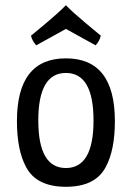

<svg xmlns="http://www.w3.org/2000/svg" viewBox="-20 -702 506 737"><path d="M421 -237Q421 -126 386 -61Q346 15 233 15Q120 15 80 -61Q45 -126 45 -237Q45 -478 233 -478Q421 -478 421 -237ZM127 -239.5Q127 -57 233 -57Q339 -57 339 -239.5Q339 -422 233 -422Q127 -422 127 -239.5ZM347 -528 233 -591Q200 -573 119 -528Q103 -546 99 -565Q117 -580 146 -604Q207 -655 233 -682Q259 -655 304 -617.5Q349 -580 367 -565Q362 -544 347 -528Z"/></svg>

Font: Port Lligat Slab
Style: Regular
Weight: 400
Designer: Dario Muhafara, Eduardo Rodriguez Tunni
Foundry: Tipo
Version: Version 1.002